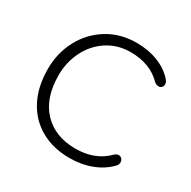

<svg xmlns="http://www.w3.org/2000/svg" viewBox="-153 -829 984 987"><g transform="rotate(30 338.5 -335.0)"><path d="M56 -334Q56 -428 97.5 -506.5Q139 -585 214 -631.5Q289 -678 386 -678Q455 -678 512.5 -655.5Q570 -633 606 -592Q618 -579 618 -566Q618 -555 611 -547.5Q604 -540 593 -540Q579 -540 567 -551Q498 -621 383 -621Q306 -621 246 -582Q186 -543 153 -477Q120 -411 120 -334Q120 -198 191 -123.5Q262 -49 383 -49Q499 -49 570 -121Q581 -132 594 -132Q605 -132 612.5 -123.5Q620 -115 620 -104Q620 -90 611 -81Q571 -38 511 -15Q451 8 381 8Q283 8 209.5 -33.5Q136 -75 96 -152Q56 -229 56 -334Z"/></g></svg>

Font: SN Pro Light
Style: Regular
Weight: 300
Designer: Tobias Whetton
Foundry: Supernotes
Version: Version 1.002